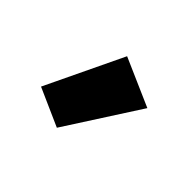

<svg xmlns="http://www.w3.org/2000/svg" viewBox="-63 -810 429 429"><g transform="rotate(45 151.0 -596.0)"><path d="M140 -484 50 -524 138 -708 252 -658Z"/></g></svg>

Font: Assistant ExtraBold
Style: Regular
Weight: 800
Designer: Hebrew By Ben Nathan, Latin by Paul Hunt
Version: Version 2.001;PS 002.001;hotconv 1.0.88;makeotf.lib2.5.64775